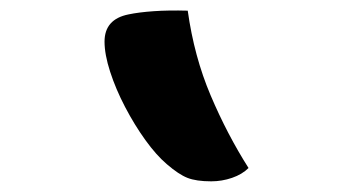

<svg xmlns="http://www.w3.org/2000/svg" viewBox="-20 -783 640 360"><path d="M332 -763Q344 -677 375 -604Q406 -531 446 -468Q434 -456 415 -449.5Q396 -443 376 -443Q348 -443 331.5 -449.5Q315 -456 293 -475Q273 -492 252.5 -520.5Q232 -549 214.5 -582.5Q197 -616 186.5 -648.5Q176 -681 176 -705Q176 -747 221 -756Q240 -760 268 -762Q296 -764 332 -763Z"/></svg>

Font: Recursive Mn Csl St XBd
Style: Regular
Weight: 800
Monospace: yes
Version: Version 1.079;hotconv 1.0.112;makeotfexe 2.5.65598; ttfautoh